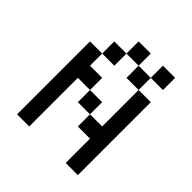

<svg xmlns="http://www.w3.org/2000/svg" viewBox="-209 -959 1117 1117"><g transform="rotate(45 350.0 -400.0)"><path d="M200 -600H100V0H200V-400H300V-500H200ZM200 -600H300V-700H200ZM300 -300H400V-400H300ZM300 -700H400V-800H300ZM400 -200H500V0H600V-600H500V-300H400ZM400 -600H500V-700H400ZM500 -700H600V-800H500Z"/></g></svg>

Font: FT88
Style: Regular
Weight: 400
Designer: Ange Degheest & Mandy Elbé
Foundry: Velvetyne Type Foundry
Version: Version 1.000;FEAKit 1.0